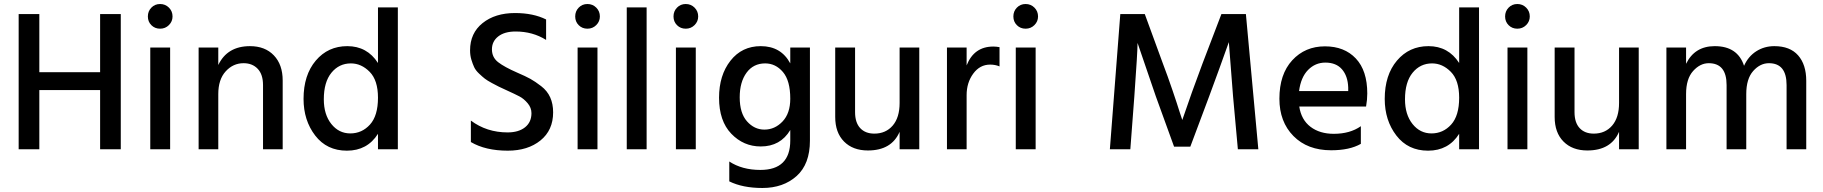

<svg xmlns="http://www.w3.org/2000/svg" viewBox="-20 -744 9087 957"><path d="M582 0H479V-295H176V0H73V-674H176V-384H479V-674H582Z M828 0H729V-507H828ZM840 -662Q840 -637 822 -619Q804 -601 778 -601Q752 -601 734.5 -618.5Q717 -636 717 -662Q717 -688 734.5 -706Q752 -724 778 -724Q804 -724 822 -706Q840 -688 840 -662Z M1389 0H1291V-320Q1291 -373 1264.5 -401Q1238 -429 1194 -429Q1142 -429 1105 -388.5Q1068 -348 1068 -275V0H970V-507H1068V-420Q1113 -514 1226 -514Q1301 -514 1345 -468Q1389 -422 1389 -343Z M1594 -249Q1594 -173 1631.5 -126Q1669 -79 1726 -79Q1784 -79 1824 -123Q1864 -167 1864 -257Q1864 -344 1822.5 -386Q1781 -428 1729 -428Q1670 -428 1632 -381.5Q1594 -335 1594 -249ZM1963 0H1864V-77Q1811 7 1709 7Q1609 7 1551 -68.5Q1493 -144 1493 -251Q1493 -370 1554 -442Q1615 -514 1711 -514Q1810 -514 1864 -430V-707H1963Z M2737 -184Q2737 -95 2674 -44Q2611 7 2511 7Q2400 7 2327 -36V-143Q2406 -84 2510 -84Q2565 -84 2597 -109.5Q2629 -135 2629 -180Q2629 -207 2610 -229.5Q2591 -252 2569 -263.5Q2547 -275 2503 -295Q2477 -307 2466.5 -312Q2456 -317 2432 -330Q2408 -343 2396.5 -352Q2385 -361 2368 -377Q2351 -393 2343.5 -409Q2336 -425 2329.5 -446.5Q2323 -468 2323 -493Q2323 -579 2385.5 -629Q2448 -679 2547 -679Q2638 -679 2702 -647V-545Q2635 -587 2550 -587Q2495 -587 2463.5 -562.5Q2432 -538 2432 -498Q2432 -458 2463 -434Q2494 -410 2558 -382Q2600 -364 2623.5 -351Q2647 -338 2677.5 -314.5Q2708 -291 2722.5 -258.5Q2737 -226 2737 -184Z M2958 0H2859V-507H2958ZM2970 -662Q2970 -637 2952 -619Q2934 -601 2908 -601Q2882 -601 2864.5 -618.5Q2847 -636 2847 -662Q2847 -688 2864.5 -706Q2882 -724 2908 -724Q2934 -724 2952 -706Q2970 -688 2970 -662Z M3203 0H3104V-707H3203Z M3448 0H3349V-507H3448ZM3460 -662Q3460 -637 3442 -619Q3424 -601 3398 -601Q3372 -601 3354.5 -618.5Q3337 -636 3337 -662Q3337 -688 3354.5 -706Q3372 -724 3398 -724Q3424 -724 3442 -706Q3460 -688 3460 -662Z M4017 -43Q4017 74 3950.5 133.5Q3884 193 3780 193Q3682 193 3615 160V61Q3679 103 3770 103Q3919 103 3919 -44V-96Q3870 -14 3772 -14Q3686 -14 3625 -77.5Q3564 -141 3564 -257Q3564 -369 3621 -441.5Q3678 -514 3772 -514Q3873 -514 3919 -428V-507H4017ZM3667 -259Q3667 -180 3703.5 -139Q3740 -98 3790 -98Q3842 -98 3880.5 -138.5Q3919 -179 3919 -252Q3919 -342 3882.5 -385Q3846 -428 3794 -428Q3735 -428 3701 -381.5Q3667 -335 3667 -259Z M4562 0H4464V-87Q4424 6 4306 6Q4231 6 4187 -38.5Q4143 -83 4143 -161V-507H4242V-185Q4242 -133 4267.5 -105.5Q4293 -78 4338 -78Q4395 -78 4429.5 -118Q4464 -158 4464 -231V-507H4562Z M4798 0H4700V-507H4798V-418Q4835 -512 4931 -512Q4945 -512 4962 -509V-413Q4941 -422 4915 -422Q4864 -422 4831 -377Q4798 -332 4798 -270Z M5142 0H5043V-507H5142ZM5154 -662Q5154 -637 5136 -619Q5118 -601 5092 -601Q5066 -601 5048.5 -618.5Q5031 -636 5031 -662Q5031 -688 5048.5 -706Q5066 -724 5092 -724Q5118 -724 5136 -706Q5154 -688 5154 -662Z M5614 0H5512L5564 -674H5686L5776 -428Q5800 -365 5824 -294.5Q5848 -224 5860 -185L5873 -146Q5919 -282 5974 -428L6068 -674H6190L6252 0H6150L6126 -264L6105 -534Q6060 -407 6007 -264L5913 -13H5832L5741 -264L5650 -530Q5650 -486 5634 -264Z M6763 -27Q6707 5 6615 5Q6497 5 6427 -66Q6357 -137 6357 -252Q6357 -374 6421 -443.5Q6485 -513 6584 -513Q6681 -513 6738 -452.5Q6795 -392 6795 -278Q6795 -247 6789 -213H6456Q6466 -147 6512 -112Q6558 -77 6628 -77Q6709 -77 6763 -115ZM6586 -432Q6536 -432 6500 -395.5Q6464 -359 6455 -290H6700V-308Q6698 -365 6669 -398.5Q6640 -432 6586 -432Z M6983 -249Q6983 -173 7020.5 -126Q7058 -79 7115 -79Q7173 -79 7213 -123Q7253 -167 7253 -257Q7253 -344 7211.5 -386Q7170 -428 7118 -428Q7059 -428 7021 -381.5Q6983 -335 6983 -249ZM7352 0H7253V-77Q7200 7 7098 7Q6998 7 6940 -68.5Q6882 -144 6882 -251Q6882 -370 6943 -442Q7004 -514 7100 -514Q7199 -514 7253 -430V-707H7352Z M7593 0H7494V-507H7593ZM7605 -662Q7605 -637 7587 -619Q7569 -601 7543 -601Q7517 -601 7499.5 -618.5Q7482 -636 7482 -662Q7482 -688 7499.5 -706Q7517 -724 7543 -724Q7569 -724 7587 -706Q7605 -688 7605 -662Z M8148 0H8050V-87Q8010 6 7892 6Q7817 6 7773 -38.5Q7729 -83 7729 -161V-507H7828V-185Q7828 -133 7853.5 -105.5Q7879 -78 7924 -78Q7981 -78 8015.5 -118Q8050 -158 8050 -231V-507H8148Z M8983 0H8885V-320Q8885 -429 8797 -429Q8753 -429 8718.5 -390Q8684 -351 8684 -275V0H8586V-320Q8586 -429 8497 -429Q8454 -429 8419 -390Q8384 -351 8384 -275V0H8286V-507H8384V-426Q8427 -514 8527 -514Q8641 -514 8673 -416Q8694 -463 8734 -488.5Q8774 -514 8824 -514Q8902 -514 8942.5 -468Q8983 -422 8983 -341Z"/></svg>

Font: Hind Siliguri Medium
Style: Regular
Weight: 500
Designer: Jyotish Sonowal
Foundry: Indian Type Foundry
Version: Version 1.001;PS 1.0;hotconv 1.0.86;makeotf.lib2.5.63406; tt